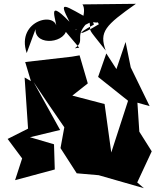

<svg xmlns="http://www.w3.org/2000/svg" viewBox="-20 -956 815 1006"><path d="M699 0 775 -163 710 -266 700 -418 764 -400 665 -603 638 -736 590 -594 537 -676 494 -553 651 -428 563 -157 528 -411 359 -455 440 -519 397 -666 356 -659 112 -631 142 -531 109 -550 127 -282 20 -228 96 -126 59 -12 267 -68 263 -200 137 -237 295 -275 156 -526C209 -446 263 -367 317 -289L297 -180L382 -48L497 -38L734 30ZM459 -842C535 -823 466 -879 498 -829C394 -765 368 -772 472 -827C442 -939 393 -814 468 -845C313 -930 283 -961 344 -842C211 -980 285 -835 276 -797C293 -905 60 -854 120 -678L166 -803C163 -710 335 -730 329 -814C222 -903 339 -774 395 -706L372 -703C434 -747 359 -764 448 -847C462 -773 424 -831 534 -691C498 -790 532 -823 692 -936L412 -933C437 -900 400 -799 372 -798Z"/></svg>

Font: Asimov Silicon
Style: Regular
Weight: 400
Designer: Google
Version: Version 2.000980; 2014